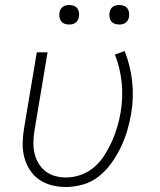

<svg xmlns="http://www.w3.org/2000/svg" viewBox="-20 -739 640 767"><path d="M243 8Q214 8 186.5 1Q159 -6 136.5 -21.5Q114 -37 99 -60.5Q84 -84 77 -111Q70 -138 70.5 -167Q71 -196 76 -226L127 -530H170L118 -219Q114 -196 113.5 -173Q113 -150 117.5 -128.5Q122 -107 133 -88Q144 -69 161 -55.5Q178 -42 199.5 -36Q221 -30 244 -30Q273 -30 303 -40.5Q333 -51 357 -72Q381 -93 398 -120Q415 -147 427.5 -175Q440 -203 448.5 -232Q457 -261 462 -291Q472 -351 466 -409.5Q460 -468 439 -521L478 -535Q501 -477 508 -413.5Q515 -350 504 -285Q498 -250 488 -216.5Q478 -183 462.5 -150.5Q447 -118 425.5 -88Q404 -58 375.5 -35Q347 -12 312 -2Q277 8 243 8ZM456 -641Q447 -641 438.5 -644Q430 -647 424.5 -654Q419 -661 417.5 -670.5Q416 -680 418 -690Q419 -696 422 -702Q425 -708 431 -712Q437 -716 443.5 -717.5Q450 -719 456 -719Q466 -719 474.5 -716Q483 -713 488.5 -706Q494 -699 495.5 -689.5Q497 -680 495 -670Q494 -664 490.5 -658Q487 -652 481.5 -648Q476 -644 469.5 -642.5Q463 -641 456 -641ZM256 -641Q247 -641 238.5 -644Q230 -647 224.5 -654Q219 -661 217.5 -670.5Q216 -680 218 -690Q219 -696 222 -702Q225 -708 231 -712Q237 -716 243.5 -717.5Q250 -719 256 -719Q266 -719 274.5 -716Q283 -713 288.5 -706Q294 -699 295.5 -689.5Q297 -680 295 -670Q294 -664 290.5 -658Q287 -652 281.5 -648Q276 -644 269.5 -642.5Q263 -641 256 -641Z"/></svg>

Font: Iosevka Curly XLtEx
Style: Italic
Weight: 200
Width: 7
Italic angle: -9°
Monospace: yes
Designer: Belleve Invis
Foundry: Belleve Invis
Version: Version 11.1.0; ttfautohint (v1.8.3)